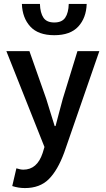

<svg xmlns="http://www.w3.org/2000/svg" viewBox="-20 -750 535 972"><path d="M106 202.1Q73.7 202.1 42 191.9L63 102.1Q83.5 108.9 98.1 108.9Q168 108.9 195.8 24.9L205.1 -5.9L12.2 -491.2H128.9L213.9 -250Q220.7 -229 234.9 -182.1Q249 -135.3 256.8 -111.8H261.2Q266.6 -131.3 278.8 -178.7Q291 -226.1 297.9 -250L372.1 -491.2H482.9L305.2 22Q272 112.3 226.8 157.2Q181.6 202.1 106 202.1ZM90.8 -730H182.1Q183.6 -684.6 200 -660.4Q216.3 -636.2 254.9 -636.2Q293.5 -636.2 310.1 -660.4Q326.7 -684.6 328.1 -730H418.9Q416.5 -659.2 376.2 -615.5Q335.9 -571.8 254.9 -571.8Q173.8 -571.8 133.5 -615.5Q93.3 -659.2 90.8 -730Z"/></svg>

Font: Toshiba Sans Medium
Style: Regular
Weight: 500
Designer: Paul D. Hunt
Foundry: Toshiba Corporation
Version: Version 2.020;PS 2.0;hotconv 1.0.86;makeotf.lib2.5.63406